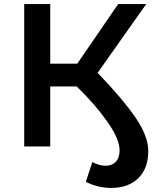

<svg xmlns="http://www.w3.org/2000/svg" viewBox="-20 -720 769 944"><path d="M709 23Q709 108 660 156Q611 204 526 204Q462 204 402 174L434 77Q469 95 499 95Q531 95 549.5 75Q568 55 568 19Q568 -36 507.5 -122Q447 -208 357 -295H227V0H99V-700H227V-407H360L561 -700H699L460 -362Q583 -234 646 -142.5Q709 -51 709 23Z"/></svg>

Font: APTA Sans SemiBold
Style: Bold
Weight: 600
Version: Version 7.200